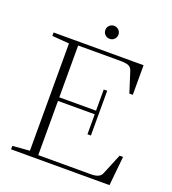

<svg xmlns="http://www.w3.org/2000/svg" viewBox="-145 -916 917 1024"><g transform="rotate(20 314.0 -403.5)"><path d="M290 -770.5Q290 -785.6 300.8 -796.4Q311.5 -807.1 327.1 -807.1Q342.3 -807.1 353.3 -796.4Q364.3 -785.6 364.3 -770.5Q364.3 -754.9 353.5 -744.1Q342.8 -733.4 327.1 -733.4Q311.5 -733.4 300.8 -744.1Q290 -754.9 290 -770.5ZM35.2 0V-19.5L132.3 -27.3V-636.2L35.2 -643.6V-663.1H545.9V-495.1H526.4L489.3 -611.3Q483.4 -629.9 468 -636.2Q452.6 -642.6 423.3 -642.6H182.1V-348.6H390.6V-468.8H410.2V-214.8H390.6V-328.1H182.1V-20.5H481.9Q530.8 -20.5 542 -47.9L590.8 -166H610.4L593.8 0Z"/></g></svg>

Font: Elstob ExtraLight
Style: Regular
Weight: 200
Designer: Peter S. Baker
Version: Version 1.015